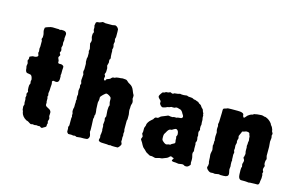

<svg xmlns="http://www.w3.org/2000/svg" viewBox="-96 -1035 2019 1287"><g transform="rotate(15 913.5 -392.0)"><path d="M108.9 -128.4V-152.8L106 -164.1L108.9 -178.2L106 -190.9Q112.8 -204.6 112.8 -207L108.9 -216.8Q107.9 -222.7 107.9 -237.3Q107.9 -252.9 110.8 -257.3Q113.8 -261.7 113.8 -263.2L111.8 -279.8Q111.8 -280.8 113.3 -285.6Q114.7 -290.5 113.8 -293.9Q109.9 -316.9 99.1 -321.8Q94.7 -323.2 85.9 -324.2Q77.1 -325.2 73.7 -326.2Q70.3 -327.1 65.9 -333.5Q61 -341.3 61 -356L58.1 -370.1L61 -388.2Q61 -392.1 58.1 -398.9Q53.7 -409.7 58.1 -414.1Q62.5 -418.5 61 -426.8Q60.1 -435.1 62 -436.5Q64 -438 68.8 -439.5Q73.2 -440.9 77.1 -442.9Q81.1 -444.8 83.5 -444.8H92.8Q99.6 -444.8 107.9 -448.2Q116.2 -451.7 117.2 -458L111.8 -474.1Q110.8 -477.1 112.3 -481Q113.8 -484.9 113.8 -486.8L111.8 -505.9L113.8 -520Q114.7 -534.2 113.8 -560.1L108.9 -571.3L113.8 -585V-600.1Q113.8 -606 109.9 -619.6Q106 -633.3 109.9 -649.9Q114.7 -654.8 128.4 -658.7Q142.1 -662.6 147.5 -664.6Q152.8 -666 160.6 -666L189.9 -665H203.1L211.9 -662.1L220.2 -665H230Q252 -665 256.8 -651.9Q258.8 -647.9 258.8 -643.1L255.9 -615.2L257.8 -605L254.9 -585L256.8 -568.8L252 -548.8Q259.3 -529.8 253.9 -522.9Q249 -516.1 251 -514.2Q251 -510.7 254.9 -505.9Q258.8 -501 256.8 -496.1L250 -484.9Q248 -479 252.4 -471.7Q258.3 -461.9 257.3 -454.1Q256.3 -446.3 259.8 -443.8Q263.2 -440.9 272.5 -441.9Q286.6 -443.4 296.9 -433.1Q298.8 -425.8 297.9 -418.5Q296.9 -411.1 296.9 -405.8V-378.9L294.9 -370.6L296.9 -362.8V-346.2Q296.9 -314 268.1 -319.8Q252.9 -324.7 250 -314Q249 -312 251.5 -306.6Q253.9 -301.3 251 -275.9Q251 -248.5 247.1 -231.9L250 -216.8Q247.1 -213.9 247.1 -207L250 -198.2V-175.8L252 -168Q252 -167 251.5 -158.7Q251 -150.4 252.9 -148.9Q256.8 -141.6 272 -134.8Q287.1 -127.9 291 -118.2Q293.9 -115.2 293 -102.1Q292 -88.9 292 -85Q298.3 -72.3 296.9 -65.9L292 -49.8L294.9 -37.1Q294.9 -32.2 292 -27.8Q292 -21.5 292 -15.1Q289.1 -8.3 272.9 -1L267.1 2.9Q259.3 6.3 250 -2.9Q248 -3.9 242.7 -2.9Q237.3 -2 230.5 -3.4Q223.6 -4.9 222.2 -3.9L212.9 -2L198.2 -3.9Q197.3 -3.9 190.9 -2Q184.6 0 174.3 -7.8Q164.1 -15.1 159.7 -16.1Q155.3 -17.1 151.9 -18.1Q119.6 -36.1 113.8 -66.4V-70.8L108.9 -81.1Q106.9 -99.1 106.9 -103L111.8 -121.1Q108.9 -124 108.9 -128.4Z M587.9 -175.8Q584.5 -171.9 584.5 -167V-154.8L581.5 -144Q581.5 -138.2 583.5 -99.6Q585.4 -61 582.5 -55.2Q582.5 -54.2 588.4 -36.6Q594.2 -19 582.5 -6.8Q578.6 -1 555.7 -1H531.7Q509.8 2 504.9 2Q495.1 -2.9 490.7 -2.9L481.4 -1Q477.5 -1 473.1 -2.4Q468.8 -3.9 456.5 -2.9Q444.3 -2 443.8 -4.9Q435.5 -11.2 435.5 -20V-38.1L433.6 -46.9Q433.6 -50.3 438.5 -60.1V-112.8Q438.5 -115.2 440.9 -120.1L438.5 -127Q438.5 -136.7 438.5 -146Q432.6 -151.9 435.5 -174.8L438.5 -187V-210L439.5 -217.8L438.5 -232.9L440.9 -241.7Q436 -256.8 440.9 -274.9Q440.9 -279.3 439 -289.1Q437 -298.8 437.5 -304.2L440.9 -324.7L438.5 -337.9L442.9 -353Q442.9 -355 440.9 -358.9Q439 -362.3 438 -368.2Q437 -374 439 -390.6Q440.4 -407.2 440.9 -414.1L435.5 -430.2Q435.5 -439 438.5 -449.2V-487.8L435.5 -501V-522.9Q435.5 -526.9 438.5 -534.2V-564L435.5 -575.2L438.5 -590.8L430.7 -627L434.1 -637.2Q438.5 -648.9 433.1 -662.1Q428.2 -675.3 430.7 -694.8Q435.5 -699.7 435.5 -708L430.7 -720.2V-738.8L427.7 -751L430.7 -767.6Q430.7 -778.8 453.6 -778.8Q457.5 -779.3 463.4 -782.2Q469.2 -785.2 472.7 -786.1Q473.6 -789.1 484.4 -786.6L494.6 -784.2H543.5Q545.4 -784.2 555.2 -786.6Q564.9 -789.1 567.9 -786.1Q579.1 -782.2 586.9 -767.1Q587.9 -766.1 587.9 -749V-711.9Q584.5 -705.1 584.5 -696.8L587.9 -679.2Q584.5 -672.4 584.5 -660.2L586.9 -651.9Q587.9 -651.9 587.9 -638.2L584.5 -625L586.9 -616.2V-598.1Q586.9 -585 587.9 -579.1L589.8 -567.9Q589.8 -559.6 584.5 -556.2Q583.5 -551.8 584.5 -544.9Q585.4 -538.1 585.4 -535.2L579.6 -513.2L584.5 -496.1Q585.4 -469.7 581.5 -461.9Q577.1 -454.1 578.6 -451.2Q580.6 -448.2 582.5 -445.3Q584.5 -442.4 584.5 -439.9L583.5 -433.6Q583.5 -431.6 582 -425.3Q580.6 -418.9 585.4 -414.6Q592.3 -408.7 594.7 -416Q596.7 -423.3 601.6 -424.8Q620.6 -431.6 622.6 -433.6Q624.5 -435.5 628.4 -439.9Q634.3 -446.8 642.1 -446.8H648.4L660.6 -452.1Q678.2 -455.1 689.5 -455.1Q702.1 -458 710.4 -456.5Q718.8 -455.1 725.1 -455.1Q731.4 -455.1 747.6 -439Q750.5 -437 758.8 -432.6Q778.3 -422.4 787.6 -398.4Q796.9 -374 800.3 -370.6Q803.7 -367.2 802.7 -355.5Q801.8 -343.8 801.8 -341.8Q808.6 -327.6 807.6 -314.9L802.7 -297.9Q801.8 -295.9 801.8 -288.1V-277.8Q798.3 -261.7 804.7 -232.9V-200.2L801.8 -190.9V-129.9L804.7 -116.7L802.7 -99.1Q806.2 -88.4 803.7 -81.1Q801.8 -74.2 803.7 -60.1L802.7 -45.9L808.6 -32.2Q810.5 -24.4 801.8 -13.2Q792.5 -2 789.6 -1Q786.6 0 767.1 -0.5L747.6 -1L741.7 -2.9L727.1 -1L714.8 -2.9Q713.9 -3.9 687 -3.9Q660.2 -3.9 656.7 -13.2Q652.8 -14.2 655.8 -23.9Q658.7 -33.7 658.7 -35.2L656.7 -49.8Q659.7 -62 660.6 -83L658.7 -91.8V-115.2L655.8 -123L658.7 -151.9L655.8 -168.9Q661.6 -180.7 661.6 -183.1L658.7 -224.1Q658.7 -251 664.6 -259.8L659.7 -280.8Q658.7 -284.2 659.2 -293Q659.7 -301.8 658.2 -308.6Q656.7 -315.4 644.5 -322.8Q632.3 -330.1 625.5 -330.6Q618.7 -331.1 603.5 -315.9Q588.4 -300.8 587.4 -296.4Q586.4 -292 587.4 -283.7Q587.9 -275.4 585.4 -268.1Q582.5 -260.7 583.5 -249Q584.5 -237.3 584.5 -224.1Q584.5 -210.9 586.4 -203.1Q588.4 -195.3 587.9 -175.8Z M1138.2 -27.8Q1131.3 -19.5 1105.5 -11.2Q1095.2 -5.9 1087.9 -6.3Q1080.6 -6.8 1067.4 -2.4Q1054.2 2 1049.3 1.5Q1044.4 1 1027.3 -3.9H1012.2Q1010.7 -3.9 1001 -9.8Q991.2 -15.6 988.3 -17.1Q985.4 -18.1 983.4 -20L975.6 -27.8Q968.3 -36.1 963.4 -39.1Q955.1 -44.4 946.3 -61Q938 -78.1 933.1 -84Q928.2 -89.8 926.8 -93.8Q925.3 -97.7 929.2 -105.5Q933.1 -113.3 932.1 -117.2Q931.2 -120.1 928.2 -125.5Q925.3 -130.9 924.3 -133.8L927.2 -147V-173.8L934.1 -191.9Q935.1 -192.9 934.6 -197.8Q934.1 -202.6 941.4 -215.3Q949.2 -227.5 958.5 -234.9Q967.3 -242.7 971.2 -246.1Q979.5 -263.2 989.3 -261.7Q998.5 -260.3 1004.9 -266.6L1012.2 -273.9Q1020 -279.3 1034.7 -284.2Q1049.3 -289.1 1053.7 -292Q1060.5 -296.4 1065.9 -295.4Q1080.1 -292 1093.3 -293L1101.1 -295.9H1120.1L1126.5 -298.8L1144 -300.8H1148.4Q1151.4 -300.8 1151.4 -301.8Q1166.5 -309.6 1153.8 -327.1Q1151.4 -330.1 1150.4 -332Q1141.6 -351.1 1129.4 -356Q1128.4 -356.9 1125.5 -356.9Q1122.6 -356.9 1114.7 -359.9Q1106.9 -362.8 1099.1 -361.8L1088.4 -356.9Q1085.9 -356 1078.1 -356.4Q1070.3 -356.9 1067.9 -356.9Q1065.4 -356.9 1062 -355Q1055.7 -351.1 1046.9 -350.1Q1038.1 -348.6 1035.6 -346.2Q1033.2 -344.2 1031.2 -344.2Q1029.3 -343.8 1020.5 -340.8Q1011.7 -337.9 1006.8 -339.4Q1002.4 -340.8 994.6 -348.6Q986.8 -356.4 987.8 -365.2Q988.3 -374 986.8 -377Q985.4 -379.9 978.5 -385.7Q971.7 -391.6 967.8 -398.4Q963.9 -405.3 973.6 -419.9Q983.4 -434.6 985.4 -435.5Q987.3 -436.5 990.2 -437H995.1Q997.1 -438 1001 -440.4Q1004.9 -442.9 1007.3 -443.8Q1009.3 -444.8 1014.2 -444.3Q1019 -443.8 1021.5 -444.8L1035.2 -450.2Q1038.1 -450.2 1043 -447.3Q1052.7 -440.9 1062.5 -450.2Q1067.4 -451.2 1075.7 -451.7Q1084 -452.1 1087.4 -453.1L1101.1 -457L1112.3 -455.1Q1128.9 -454.1 1137.7 -456.1Q1146.5 -458 1148.4 -457.5Q1150.4 -457 1154.8 -455.1Q1159.2 -453.1 1161.1 -453.1L1177.2 -452.1Q1187.5 -452.1 1193.4 -448.2Q1199.2 -444.3 1202.6 -444.3Q1206.1 -444.8 1209.5 -443.8L1219.2 -439.9Q1219.2 -439 1224.1 -438Q1229.5 -437 1231.4 -436Q1233.4 -435.1 1234.9 -433.1Q1236.3 -431.2 1238.3 -429.7Q1240.2 -427.7 1241.7 -426.8Q1243.2 -425.8 1246.6 -424.3Q1254.9 -420.9 1258.3 -414.1Q1261.7 -407.2 1267.1 -402.8Q1272.5 -397.9 1274.4 -395.5Q1276.4 -393.1 1277.8 -386.7Q1279.3 -380.9 1280.3 -378.9Q1281.2 -377 1282.7 -375Q1284.2 -373 1285.2 -371.1V-363.8Q1285.2 -361.3 1288.1 -356.9V-341.8L1291 -326.2Q1290 -313.5 1292.5 -293L1290 -284.2V-267.1L1292.5 -257.8L1286.1 -242.2Q1286.1 -234.4 1290 -216.8L1288.1 -207Q1292.5 -187.5 1291 -181.6Q1290 -175.8 1285.2 -166L1288.1 -158.2V-124Q1292 -106.9 1285.2 -100.1Q1282.7 -88.9 1287.1 -76.7Q1293 -59.1 1290 -30.8L1292.5 -18.1Q1292.5 -13.2 1281.2 -3.4Q1270 6.3 1252.4 1Q1244.6 -6.8 1230 -3.9Q1215.3 -1 1211.4 -1L1191.4 -3.9Q1172.4 -3.9 1166.5 -6.8Q1162.6 -10.7 1162.6 -13.2L1170.4 -24.9Q1172.4 -28.8 1168.9 -29.8Q1166 -30.3 1164.1 -31.2Q1162.1 -32.2 1159.7 -32.7Q1157.2 -33.2 1155.8 -34.7Q1154.3 -36.1 1149.9 -36.1Q1145.5 -36.1 1138.2 -27.8ZM1104 -106.4Q1112.3 -109.9 1115.7 -109.9H1124.5Q1132.3 -117.7 1141.6 -121.6Q1151.4 -126 1153.8 -129.4Q1156.2 -132.8 1152.3 -148.9Q1152.3 -156.7 1152.3 -164.1L1149.4 -171.9Q1149.4 -174.3 1155.3 -186Q1155.3 -207.5 1147.5 -215.8Q1139.6 -224.1 1132.3 -221.7Q1124.5 -219.2 1121.6 -216.8Q1119.1 -214.8 1117.2 -213.9Q1115.2 -212.9 1112.8 -211.4Q1110.4 -210 1108.9 -209Q1107.4 -208 1103.5 -208.5Q1088.9 -210.4 1074.2 -180.2Q1073.2 -178.7 1071.3 -175.8Q1069.3 -172.9 1066.9 -168Q1064.5 -163.1 1064.5 -148.4Q1064.5 -133.8 1066.4 -128.4Q1068.4 -123 1082 -112.8Q1095.7 -102.5 1104 -106.4Z M1551.3 -105Q1551.3 -83 1553.2 -75.2L1551.3 -57.1Q1550.3 -51.3 1553.2 -40.5Q1556.2 -29.8 1556.2 -21.5Q1556.2 -1 1523.9 -1H1502.4Q1500.5 -1 1495.6 -2.4Q1490.7 -3.9 1487.3 -2.9L1464.4 1L1450.2 -1Q1448.2 -1 1438 0Q1427.7 1 1415.5 -9.8Q1403.3 -20 1403.3 -29.8L1407.2 -42Q1408.2 -43.9 1408.2 -56.2L1405.3 -66.9Q1404.3 -68.8 1404.3 -83.5Q1404.3 -98.1 1402.3 -109.9Q1400.4 -121.6 1407.2 -148.9L1402.3 -179.2L1404.3 -187Q1405.3 -189 1404.8 -196.8Q1404.3 -204.6 1404.3 -208L1406.2 -215.8Q1406.2 -220.2 1404.3 -222.2Q1404.3 -226.1 1403.3 -243.2L1405.3 -270Q1399.4 -287.6 1400.9 -298.8Q1402.3 -310.1 1402.3 -314L1399.4 -326.2L1402.3 -341.8L1404.3 -405.8V-423.8Q1404.3 -431.6 1406.7 -434.6Q1409.2 -437.5 1417 -439.5Q1425.8 -440.9 1429.7 -443.8Q1433.6 -446.8 1460.4 -446.8H1504.4Q1538.1 -446.8 1545.4 -435.1L1546.4 -428.7Q1546.4 -423.8 1549.3 -418.5Q1552.2 -413.1 1554.7 -413.1Q1559.6 -413.1 1566.9 -423.3Q1574.2 -433.6 1586.4 -440.4Q1598.1 -446.8 1600.6 -446.8H1604L1616.2 -454.1Q1617.2 -455.1 1620.1 -455.1H1624Q1633.3 -458 1645.5 -458.5Q1658.2 -459 1664.6 -460Q1670.9 -460.9 1687 -455.1H1692.9Q1695.3 -455.1 1696.3 -454.1Q1721.2 -445.3 1738.3 -422.9Q1739.3 -421.9 1739.7 -420.4Q1740.2 -418.9 1741.2 -417Q1742.2 -415 1743.2 -413.1Q1744.1 -411.1 1747.6 -407.2Q1751.5 -403.3 1752.4 -401.4Q1753.4 -399.4 1755.4 -394Q1757.3 -389.2 1758.8 -386.7Q1760.3 -383.8 1760.3 -379.9Q1760.3 -376 1761.2 -373.5Q1762.2 -371.1 1765.1 -366.7Q1768.1 -362.3 1768.6 -359.4Q1769 -356.4 1768.6 -355Q1768.1 -353 1767.1 -350.6Q1766.1 -348.1 1766.1 -346.2L1769 -330.1L1766.1 -303.2L1769 -268.1V-205.1L1774.4 -184.1Q1769 -173.3 1768.6 -162.1Q1768.1 -150.9 1769 -147.9L1774.4 -136.2L1769 -120.1Q1767.1 -111.3 1769 -106L1774.4 -95.7L1771 -83L1774.4 -73.2Q1776.4 -51.3 1771 -29.8Q1771 -3.9 1758.3 -3.9H1742.2L1712.4 -2.9H1707.5Q1703.1 -2.9 1699.2 -1L1680.2 -2.9Q1677.2 -3.9 1671.4 -3.4Q1665.5 -2.9 1662.6 -3.4Q1659.7 -3.9 1651.9 -3.4Q1644 -2.9 1640.1 -4.4Q1626 -10.3 1625 -38.1L1624 -68.4Q1624 -87.9 1628.4 -90.8L1625 -109.9Q1625 -110.8 1628.9 -123.5Q1632.8 -136.2 1627.4 -143.6Q1622.1 -151.4 1622.1 -155.3Q1622.1 -159.2 1625 -162.1Q1627 -170.9 1628.4 -181.2L1625 -199.2V-226.1Q1622.1 -235.8 1623.5 -239.3Q1625 -242.7 1625 -247.6V-259.8Q1624.5 -262.2 1626.5 -267.6Q1628.4 -272.5 1626.5 -281.2Q1624.5 -290 1625 -297.9Q1625 -305.7 1620.1 -310.1Q1620.6 -324.2 1608.9 -327.1Q1597.2 -330.1 1588.4 -326.2Q1579.6 -322.3 1574.2 -321.8Q1568.4 -321.3 1566.9 -317.9Q1565.4 -314 1564.9 -311.5Q1564 -308.6 1559.1 -298.8Q1554.2 -289.1 1553.2 -285.2L1556.2 -270Q1550.3 -252.4 1551.3 -248L1553.2 -237.8Q1553.2 -233.9 1550.3 -226.6Q1547.4 -219.2 1549.3 -209Q1551.3 -198.7 1548.3 -185.1L1553.2 -170.9Q1550.3 -159.2 1550.3 -154.3L1551.3 -134.8V-123L1553.2 -116.2Z"/></g></svg>

Font: AntiqueNobleBoldCondensed
Style: BoldCondensed
Weight: 700
Version: Version 001.000